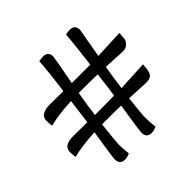

<svg xmlns="http://www.w3.org/2000/svg" viewBox="-152 -747 839 839"><g transform="rotate(-45 267.5 -327.0)"><path d="M206 -272Q299 -272 325 -273Q331 -309 340 -389Q314 -390 255 -390H224Q211 -317 206 -272ZM363 -218Q353 -131 353 -108Q353 -85 357 -49Q343 -41 325 -41Q295 -41 295 -74Q295 -89 316 -220Q290 -221 231 -221H199Q188 -122 188 -103.5Q188 -85 192 -49Q178 -41 160 -41Q130 -41 130 -74Q130 -89 151 -220Q68 -216 17 -202Q14 -212 14 -234Q14 -274 71.5 -274Q129 -274 160 -273L175 -389Q92 -385 41 -371Q38 -381 38 -404Q38 -444 101 -444L182 -443Q197 -553 200 -610Q214 -613 227 -613Q258 -613 258 -581Q258 -574 233 -442H347Q348 -451 356 -518.5Q364 -586 365 -610Q379 -613 392 -613Q423 -613 423 -581Q423 -579 399 -444Q517 -449 535 -450Q534 -428 532.5 -416.5Q531 -405 519.5 -393.5Q508 -382 493 -382Q478 -382 388 -387Q379 -333 371 -273Q462 -277 511 -280Q509 -249 504.5 -236Q500 -223 489.5 -218Q479 -213 466 -213Q453 -213 363 -218Z"/></g></svg>

Font: Overlock Mod
Style: Regular
Weight: 400
Designer: Dario Muhafara
Foundry: Dario Manuel Muhafara
Version: Version 1.001